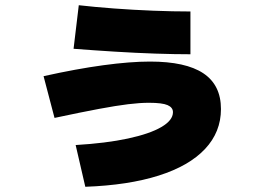

<svg xmlns="http://www.w3.org/2000/svg" viewBox="-20 -648 1040 736"><path d="M270 -92Q387 -99 470.5 -117Q554 -135 598.5 -161Q643 -187 643 -218Q643 -236 622.5 -245Q602 -254 551 -254Q516 -254 471 -248.5Q426 -243 359 -230.5Q292 -218 189 -196L147 -356Q273 -384 376 -398Q479 -412 555 -412Q692 -412 759.5 -367Q827 -322 827 -230Q827 -142 766 -77Q705 -12 588.5 25Q472 62 307 68ZM710 -440Q650 -440 575.5 -442.5Q501 -445 420.5 -450Q340 -455 262 -461L282 -628Q343 -621 417 -615.5Q491 -610 567 -607Q643 -604 710 -604Z"/></svg>

Font: M PLUS 1 Black
Style: Regular
Weight: 900
Designer: Coji Morishita
Foundry: UNDERFOREST DESIGN
Version: Version 1.001